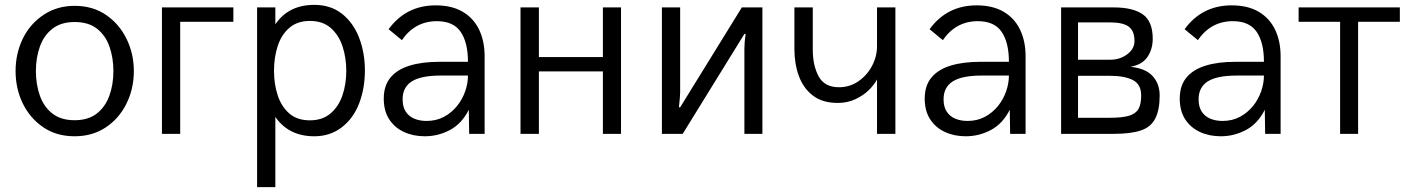

<svg xmlns="http://www.w3.org/2000/svg" viewBox="-20 -550 5786 789"><path d="M286.5 10Q212 10 157.5 -27.2Q103 -64.5 73.5 -125.2Q44 -186 44 -258Q44 -329.5 73.5 -390.8Q103 -452 160.5 -490Q215.5 -526 286.5 -526Q361.5 -526 416 -488.5Q470.5 -451 500.2 -390Q530 -329 530 -258Q530 -185 499.5 -123.8Q469 -62.5 414.2 -26.2Q359.5 10 286.5 10ZM286.5 -56Q342.5 -56 377.5 -83.2Q412.5 -110.5 429.2 -156.2Q446 -202 446 -258Q446 -312 430 -358Q414 -404 379 -431.8Q344 -459.5 286.5 -459.5Q231 -459.5 195.8 -432.2Q160.5 -405 144 -359Q127.5 -313 127.5 -258Q127.5 -203.5 143.8 -157.2Q160 -111 195.2 -83.5Q230.5 -56 286.5 -56Z M720.5 0H645.5V-519.5H939V-460.5H720.5Z M1111.5 219H1036.5V-519.5H1111.5V-450Q1165.5 -530 1271.5 -530Q1339 -530 1385.2 -493.5Q1431.5 -457 1455.5 -395.5Q1479.5 -334 1479.5 -260Q1479.5 -187.5 1456 -125.5Q1432.5 -63.5 1383.5 -26Q1336 10 1271.5 10Q1166.5 10 1111.5 -69.5ZM1253.5 -55.5Q1305 -55.5 1338.2 -83.8Q1371.5 -112 1387.2 -158.2Q1403 -204.5 1403 -259Q1403 -312 1387.8 -358.8Q1372.5 -405.5 1339.5 -434.8Q1306.5 -464 1253.5 -464Q1202.5 -464 1169.8 -436.2Q1137 -408.5 1121.5 -361.8Q1106 -315 1106 -259Q1106 -205 1121 -158.8Q1136 -112.5 1168.5 -84Q1201 -55.5 1253.5 -55.5Z M1725.5 10Q1678 10 1639.8 -7.8Q1601.5 -25.5 1579.2 -60Q1557 -94.5 1557 -144.5Q1557 -198 1584.5 -231.2Q1612 -264.5 1663 -280.2Q1714 -296 1785.5 -296H1903Q1903 -375.5 1873 -419.2Q1843 -463 1775.5 -463Q1685 -463 1631.5 -385L1577 -430Q1648.5 -528 1770.5 -528Q1836.5 -528 1881.2 -501.8Q1926 -475.5 1948.8 -428.2Q1971.5 -381 1971.5 -318.5V0H1908L1906.5 -99Q1877.5 -41.5 1829 -15.8Q1780.5 10 1725.5 10ZM1733 -53Q1773 -53 1804.5 -70Q1836 -87 1858 -114.2Q1880 -141.5 1891.5 -174.5Q1903 -207.5 1903 -239.5H1791.5Q1710 -239.5 1672.2 -215.5Q1634.5 -191.5 1634.5 -142Q1634.5 -110.5 1647.5 -91Q1660.5 -71.5 1682.8 -62.2Q1705 -53 1733 -53Z M2532 0H2457.5V-256.5H2194.5V0H2119V-519.5H2194.5V-315.5H2457.5V-519.5H2532Z M3113 0H3039V-350Q3039 -376.5 3044 -410.5H3039L2785.5 0H2700V-519.5H2775V-170Q2775 -155.5 2770 -109H2775L3028.5 -519.5H3113Z M3659.5 0H3584V-223.5Q3572.5 -201.5 3550 -179.5Q3527.5 -157.5 3494.8 -142.2Q3462 -127 3423 -127Q3360 -127 3320.8 -157Q3281.5 -187 3263 -237.2Q3244.5 -287.5 3244.5 -349V-519.5H3320V-346.5Q3320 -280.5 3344.2 -236Q3368.5 -191.5 3427.5 -191.5Q3472 -191.5 3507.5 -216Q3543 -240.5 3563.5 -279.2Q3584 -318 3584 -359.5V-519.5H3659.5Z M3948.5 10Q3901 10 3862.8 -7.8Q3824.5 -25.5 3802.2 -60Q3780 -94.5 3780 -144.5Q3780 -198 3807.5 -231.2Q3835 -264.5 3886 -280.2Q3937 -296 4008.5 -296H4126Q4126 -375.5 4096 -419.2Q4066 -463 3998.5 -463Q3908 -463 3854.5 -385L3800 -430Q3871.5 -528 3993.5 -528Q4059.5 -528 4104.2 -501.8Q4149 -475.5 4171.8 -428.2Q4194.5 -381 4194.5 -318.5V0H4131L4129.5 -99Q4100.5 -41.5 4052 -15.8Q4003.5 10 3948.5 10ZM3956 -53Q3996 -53 4027.5 -70Q4059 -87 4081 -114.2Q4103 -141.5 4114.5 -174.5Q4126 -207.5 4126 -239.5H4014.5Q3933 -239.5 3895.2 -215.5Q3857.5 -191.5 3857.5 -142Q3857.5 -110.5 3870.5 -91Q3883.5 -71.5 3905.8 -62.2Q3928 -53 3956 -53Z M4556 0H4340.5V-519.5H4557Q4636 -519.5 4676.5 -490.8Q4717 -462 4717 -390.5Q4717 -347.5 4695 -315.5Q4673 -283.5 4625 -275.5Q4687 -269.5 4716.2 -237.8Q4745.5 -206 4745.5 -157.5Q4745.5 -97.5 4727 -62.2Q4708.5 -27 4667.2 -13.5Q4626 0 4556 0ZM4541.5 -304.5Q4582 -304.5 4612 -326.8Q4642 -349 4642 -381.5Q4642 -423.5 4618 -440.8Q4594 -458 4541.5 -458H4410V-304.5ZM4540.5 -66Q4593 -66 4620.2 -74.5Q4647.5 -83 4658.5 -102.5Q4669.5 -122 4669.5 -158Q4669.5 -203.5 4635.5 -221Q4601.5 -238.5 4540.5 -238.5H4410V-66Z M4996.5 10Q4949 10 4910.8 -7.8Q4872.5 -25.5 4850.2 -60Q4828 -94.5 4828 -144.5Q4828 -198 4855.5 -231.2Q4883 -264.5 4934 -280.2Q4985 -296 5056.5 -296H5174Q5174 -375.5 5144 -419.2Q5114 -463 5046.5 -463Q4956 -463 4902.5 -385L4848 -430Q4919.5 -528 5041.5 -528Q5107.5 -528 5152.2 -501.8Q5197 -475.5 5219.8 -428.2Q5242.5 -381 5242.5 -318.5V0H5179L5177.5 -99Q5148.5 -41.5 5100 -15.8Q5051.5 10 4996.5 10ZM5004 -53Q5044 -53 5075.5 -70Q5107 -87 5129 -114.2Q5151 -141.5 5162.5 -174.5Q5174 -207.5 5174 -239.5H5062.5Q4981 -239.5 4943.2 -215.5Q4905.5 -191.5 4905.5 -142Q4905.5 -110.5 4918.5 -91Q4931.5 -71.5 4953.8 -62.2Q4976 -53 5004 -53Z M5561 0H5487V-460.5H5316.5V-519.5H5732.5V-460.5H5561Z"/></svg>

Font: Acari Sans
Style: Regular
Weight: 400
Designer: Alfredo Marco Pradil and Stefan Peev (font) & Cristiano Sobral (main changes)
Foundry: Alfredo Marco Pradil and Stefan Peev (font) & Cristiano Sobral (main changes)
Version: Version 1.063; ttfautohint (v1.8.3)